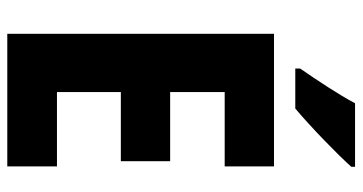

<svg xmlns="http://www.w3.org/2000/svg" viewBox="-248 -722 971 514"><g transform="rotate(90 237.0 -465.5)"><path d="M427 -921V-931H257C233 -886 197 -832 164 -784V-771H271C320 -812 395 -885 427 -921ZM426 0V-133H227V-304H412V-436H227V-582H426V-714H71V0Z"/></g></svg>

Font: Noto Sans Gujarati Condensed ExtraBold
Style: Regular
Weight: 800
Width: 3
Designer: Jelle Bosma - Monotype Design Team, Universal Thirst
Foundry: Monotype Imaging Inc.
Version: Version 2.106